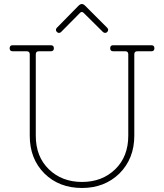

<svg xmlns="http://www.w3.org/2000/svg" viewBox="-20 -925 816 955"><path d="M43 -700H233Q248 -700 248 -685Q248 -670 233 -670H173Q158 -670 158 -655V-250Q158 -146 223 -83Q288 -20 388 -20Q488 -20 553 -83Q618 -146 618 -250V-655Q618 -670 603 -670H543Q528 -670 528 -685Q528 -700 543 -700H733Q748 -700 748 -685Q748 -670 733 -670H663Q648 -670 648 -655V-250Q648 -136 574 -62Q500 10 388 10Q274 10 201 -62Q128 -135 128 -250V-655Q128 -670 113 -670H43Q28 -670 28 -685Q28 -700 43 -700ZM263 -787 370 -896Q379 -905 387 -905Q395 -905 403 -897L513 -787Q520 -780 517 -772Q514 -764 506.5 -762Q499 -760 492 -766L396 -861Q387 -870 378 -861L284 -766Q281 -763 277.5 -762Q274 -761 271 -761.5Q268 -762 265.5 -764Q263 -766 261 -768.5Q259 -771 258.5 -774Q258 -777 259 -780.5Q260 -784 263 -787Z"/></svg>

Font: ClassicType
Style: Regular
Weight: 400
Version: Version 1.004